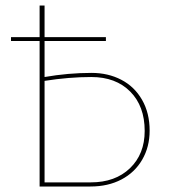

<svg xmlns="http://www.w3.org/2000/svg" viewBox="-20 -678 623 698"><path d="M524 -203Q524 -144 497 -97.5Q470 -51 421.5 -25.5Q373 0 309 0H124V-529H20V-543H124V-658H142V-543H365V-529H142V-398Q228 -413 313 -413Q373 -413 421 -388Q469 -363 496.5 -315Q524 -267 524 -203ZM506 -202Q506 -292 453.5 -345Q401 -398 312 -398Q231 -398 142 -384V-15H310Q399 -15 452.5 -66.5Q506 -118 506 -202Z"/></svg>

Font: Ysabeau Thin
Style: Regular
Weight: 200
Designer: Christian Thalmann (Catharsis Fonts)
Version: Version 0.003